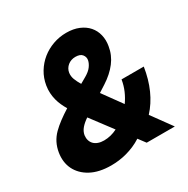

<svg xmlns="http://www.w3.org/2000/svg" viewBox="-169 -887 1023 1046"><g transform="rotate(-30 343.0 -363.5)"><path d="M23.4 -193.2Q33.4 -255 76.3 -297.9Q97.7 -319.2 124.5 -339.1Q151.3 -359 183.6 -379.3Q173.3 -396.3 164.8 -415.1Q156.2 -433.9 150.9 -454.4Q145.6 -474.8 144.2 -497.2Q142.8 -519.5 146.7 -543.3Q153.8 -586.6 175.4 -622.3Q197.1 -658 229 -683.8Q261 -709.5 300.8 -723.7Q340.6 -737.9 383.9 -737.9Q428.6 -737.9 462.4 -723.7Q496.1 -709.5 517.2 -685.2Q538.4 -660.9 546.3 -628.4Q554.3 -595.9 547.9 -559.7Q539.8 -507.5 507.8 -465.6Q475.9 -423.7 423.3 -389.9L379.6 -361.9L466.3 -242.2Q485.4 -268.8 499.1 -300.2Q512.8 -331.7 518.5 -367.2H658.4Q635.3 -218 550.4 -125.7L641.7 0H464.8L431.5 -44.4Q408.4 -29.5 383.9 -19Q359.4 -8.5 334.5 -1.8Q309.7 5 285 8Q260.3 11 236.9 11Q160.5 11 109.4 -16.7Q83.8 -30.5 65.5 -49.2Q47.2 -67.8 36.2 -90.4Q25.2 -112.9 22 -138.8Q18.8 -164.8 23.4 -193.2ZM270.6 -126.4Q312.9 -126.4 354 -147L253.2 -281.2Q227.6 -264.2 211.6 -245.6Q195.7 -226.9 191.8 -204.5Q189.6 -187.1 193.9 -172.8Q198.2 -158.4 208.3 -148.1Q218.4 -137.8 234.2 -132.1Q250 -126.4 270.6 -126.4ZM316.1 -456 353.7 -477.6Q382.1 -494 395.6 -512.4Q409.1 -530.9 412.6 -548.3Q416.5 -567.5 404.1 -583.5Q392 -599.4 361.5 -599.4Q347.7 -599.4 335.4 -595.2Q323.2 -590.9 313.6 -583.1Q304 -575.3 297.6 -564.5Q291.2 -553.6 289.4 -540.8Q286.6 -520.2 294.2 -499.8Q301.8 -479.4 316.1 -456Z"/></g></svg>

Font: Inter P Extra Bold
Style: Italic
Weight: 800
Italic angle: 9.39999°
Designer: Rasmus Andersson
Foundry: rsms
Version: Version 3.018;git-588b23468